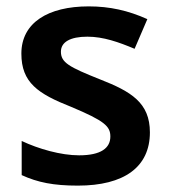

<svg xmlns="http://www.w3.org/2000/svg" viewBox="-20 -623 530 602"><path d="M450 -208C450 -301 391 -336 294 -374C196 -413 171 -427 171 -461C171 -491 200 -508 254 -508C304 -508 352 -491 402 -470L442 -563C382 -590 324 -603 258 -603C131 -603 47 -552 47 -455C47 -364 99 -329 203 -288C308 -244 326 -227 326 -195C326 -159 297 -136 228 -136C171 -136 101 -156 48 -181V-74C98 -51 148 -41 224 -41C369 -41 450 -99 450 -208Z"/></svg>

Font: Noto Sans Tamil UI SemiBold
Style: Regular
Weight: 600
Designer: Jelle Bosma - Monotype Design Team
Foundry: Monotype Imaging Inc.
Version: Version 2.004